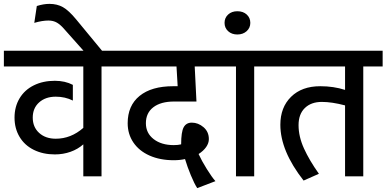

<svg xmlns="http://www.w3.org/2000/svg" viewBox="-30 -910 1995 991"><path d="M594 -567H494V0H400V-165Q372 -140 334 -126.5Q296 -113 253 -113Q192 -113 144.5 -136.5Q97 -160 71 -203.5Q45 -247 45 -303Q45 -359 71 -402.5Q97 -446 144.5 -469.5Q192 -493 253 -493Q306 -493 346 -472V-391Q306 -411 258 -411Q205 -411 172 -381.5Q139 -352 139 -303Q139 -254 172 -224Q205 -194 258 -194Q336 -194 400 -250V-567H-10V-648H594Z M410 -638 305 -756Q283 -782 264 -793Q245 -804 220 -804Q188 -804 147 -792L160 -879Q195 -890 225 -890Q265 -890 295 -873Q325 -856 363 -810L505 -638Z M629 -274Q629 -365 690.5 -415Q752 -465 864 -465H887L881 -567H574V-648H1108V-567H975L984 -386H869Q800 -386 761.5 -356.5Q723 -327 723 -274Q723 -223 763 -192Q803 -161 867 -161Q889 -161 905 -165Q905 -229 918 -253Q931 -277 960 -277Q993 -277 1020.5 -253.5Q1048 -230 1048 -192Q1048 -171 1034 -151Q1020 -131 995 -115Q1011 -80 1037.5 -37.5Q1064 5 1082 25L988 61Q973 38 955 -5.5Q937 -49 925 -89Q898 -83 867 -83Q796 -83 742 -107Q688 -131 658.5 -174.5Q629 -218 629 -274Z M1382 -567H1282V0H1188V-567H1088V-648H1382Z M1129 -792Q1129 -818 1147.5 -835Q1166 -852 1195 -852Q1225 -852 1243.5 -835Q1262 -818 1262 -792Q1262 -766 1243 -749Q1224 -732 1195 -732Q1166 -732 1147.5 -749Q1129 -766 1129 -792Z M1945 -567H1845V0H1751V-366Q1683 -384 1631 -384Q1576 -384 1543.5 -352.5Q1511 -321 1511 -264Q1511 -205 1539 -143.5Q1567 -82 1616 -13L1537 22Q1417 -131 1417 -266Q1417 -356 1472.5 -410.5Q1528 -465 1623 -465Q1692 -465 1751 -446V-567H1362V-648H1945Z"/></svg>

Font: Madhuban
Style: Regular
Weight: 400
Designer: jaikishan Patel
Foundry: MagicType
Version: Version 1.000